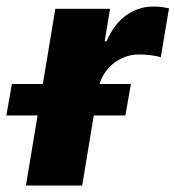

<svg xmlns="http://www.w3.org/2000/svg" viewBox="-85 -573 542 593"><path d="M-4.9 0 85.9 -545.9H254.9L238.3 -445.8H244.1Q268.1 -500.5 306.4 -526.9Q344.7 -553.2 389.2 -552.7Q401.4 -553.2 413.6 -551.5Q425.8 -549.8 437 -547.4L411.6 -396Q399.4 -400.4 379.9 -402.6Q360.4 -404.8 344.2 -404.8Q314 -404.8 287.1 -391.1Q260.3 -377.4 242.2 -353Q224.1 -328.6 217.8 -296.4L168.9 0ZM-65.4 -216.3 -48.3 -313.5H319.3L302.2 -216.3Z"/></svg>

Font: Inter Tight ExtraBold
Style: Italic
Weight: 800
Italic angle: -9.39999°
Designer: Rasmus Andersson
Foundry: rsms
Version: Version 3.004